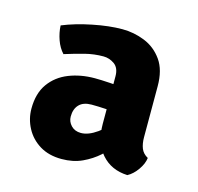

<svg xmlns="http://www.w3.org/2000/svg" viewBox="-72 -724 595 576"><g transform="rotate(15 226.0 -436.0)"><path d="M39 -347Q39 -394.5 60.8 -424.8Q82.5 -455 119 -469.5Q155.5 -484 199.5 -484Q218.5 -484 246 -482.2Q273.5 -480.5 298 -478.5V-400Q279 -402 254.2 -403.5Q229.5 -405 210.5 -405Q185 -405 172 -391.5Q159 -378 159 -354.5Q159 -338.5 170.5 -326.5Q182 -314.5 201 -314.5Q224 -314.5 251.2 -333.8Q278.5 -353 297 -382.5L316.5 -306.5Q300 -288.5 278.5 -269.2Q257 -250 229 -237Q201 -224 165 -224Q125.5 -224 97.2 -241.2Q69 -258.5 54 -286.8Q39 -315 39 -347ZM414.5 -294Q412.5 -276 399 -256.8Q385.5 -237.5 368.5 -228.5Q318 -230.5 287.8 -265Q257.5 -299.5 257.5 -358.5V-505.5Q257.5 -531.5 241.8 -542.8Q226 -554 207.5 -554Q178.5 -554 150.8 -547Q123 -540 89.5 -529.5Q75.5 -544.5 67.8 -566.2Q60 -588 59 -610.5Q99 -627 149.8 -637.2Q200.5 -647.5 241.5 -647.5Q277.5 -647.5 311 -634Q344.5 -620.5 366 -590.2Q387.5 -560 387.5 -509.5V-351.5Q387.5 -331.5 393.2 -317Q399 -302.5 414.5 -294Z"/></g></svg>

Font: Signika Negative
Style: Bold
Weight: 700
Designer: Anna Giedry
Foundry: Anna Giedry
Version: Version 2.001